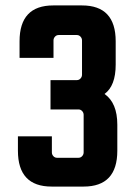

<svg xmlns="http://www.w3.org/2000/svg" viewBox="-20 -677 495 707"><path d="M365 -331Q412 -298 412 -218V-122Q412 10 288 10H170Q46 10 46 -122V-175H171V-116Q171 -108 176.5 -102Q182 -96 190 -96H269Q277 -96 282.5 -102Q288 -108 288 -116V-254Q288 -262 282.5 -268Q277 -274 269 -274H166V-382H263Q271 -382 276.5 -388Q282 -394 282 -402V-528Q282 -536 276.5 -542Q271 -548 263 -548H196Q188 -548 182.5 -542Q177 -536 177 -528V-464H52V-525Q52 -657 176 -657H282Q406 -657 406 -525V-439Q406 -361 365 -331Z"/></svg>

Font: Squada One
Style: Regular
Weight: 400
Version: Version 1.001